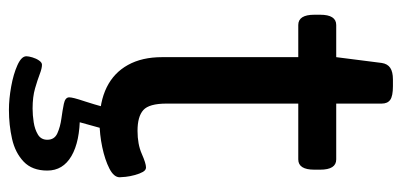

<svg xmlns="http://www.w3.org/2000/svg" viewBox="-255 -435 900 430"><g transform="rotate(90 195.0 -220.0)"><path d="M254 7Q208 7 175.5 -9Q143 -25 125.5 -56.5Q108 -88 108 -133V-438H36Q13 -438 13 -474V-487Q13 -523 36 -523H108L121 -625Q123 -638 132 -644Q141 -650 158 -650H173Q195 -650 203.5 -644Q212 -638 212 -625V-523H337Q360 -523 360 -487V-474Q360 -438 337 -438H212V-143Q212 -104 226.5 -91Q241 -78 273 -78Q303 -78 324.5 -87.5Q346 -97 355 -97Q361 -97 365 -90Q369 -83 372 -72Q375 -61 376 -51.5Q377 -42 377 -38Q377 -25 357.5 -15Q338 -5 309.5 1Q281 7 254 7ZM226 210Q202 210 174 205Q146 200 126 191Q106 182 106 171Q106 166 108.5 157.5Q111 149 115.5 142.5Q120 136 125 136Q133 136 146 141Q159 146 178 151.5Q197 157 223 157Q238 157 254 154.5Q270 152 281.5 145Q293 138 293 124Q293 108 278.5 101.5Q264 95 245.5 92.5Q227 90 212.5 87Q198 84 198 75Q198 71 200 63Q202 55 207.5 38.5Q213 22 221 -7H270L252 58L238 51Q297 51 329.5 70Q362 89 362 124Q362 158 342 177Q322 196 291 203Q260 210 226 210Z"/></g></svg>

Font: Asap Expanded Medium
Style: Regular
Weight: 500
Width: 7
Designer: Pablo Cosgaya
Foundry: Omnibus-Type
Version: Version 3.001